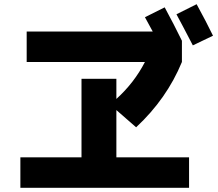

<svg xmlns="http://www.w3.org/2000/svg" viewBox="-20 -872 1040 914"><path d="M994 -702 898 -656Q844 -760 820 -804L916 -852Q962 -768 994 -702ZM77 -123H368V-497H534V-401Q619 -478 670 -577H107V-722H707Q705 -726 670 -790L764 -837Q809 -754 846 -678V-577Q774 -402 628 -266L534 -348V-123H880V22H77Z"/></svg>

Font: Mplus 1p ExtraBold
Style: Regular
Weight: 800
Version: Version 1.061